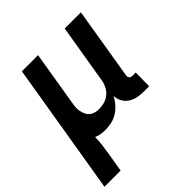

<svg xmlns="http://www.w3.org/2000/svg" viewBox="-210 -657 1008 1008"><g transform="rotate(-45 294.5 -152.5)"><path d="M-11 215 111 -520H231L181 -217Q178 -202 177 -187Q176 -172 179 -158Q182 -144 187.5 -131.5Q193 -119 203.5 -110Q214 -101 228 -97Q242 -93 257 -93Q277 -93 297.5 -98.5Q318 -104 334.5 -117.5Q351 -131 361 -150.5Q371 -170 374 -190L429 -520H549L483 -120Q482 -115 482.5 -109.5Q483 -104 486.5 -100Q490 -96 495 -94.5Q500 -93 506 -93H529L528 8H489Q465 8 442.5 3.5Q420 -1 401.5 -13Q383 -25 372 -44.5Q361 -64 360 -88Q349 -67 332.5 -48Q316 -29 295.5 -16Q275 -3 251.5 2.5Q228 8 206 8Q188 8 171.5 5.5Q155 3 139 -4Q139 24 135 52Q131 80 127 108L109 215Z"/></g></svg>

Font: Iosevka Extended
Style: Bold Italic
Weight: 700
Width: 7
Italic angle: -9°
Monospace: yes
Designer: Belleve Invis
Foundry: Belleve Invis
Version: Version 32.5.0; ttfautohint (v1.8.4)